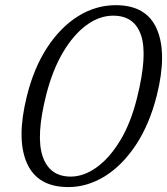

<svg xmlns="http://www.w3.org/2000/svg" viewBox="-20 -730 662 760"><path d="M438.5 -709.5Q560.5 -709.5 601.2 -614Q642 -518.5 601 -353.5Q572 -238 518 -156.5Q464 -75 394.8 -32.2Q325.5 10.5 250.5 10.5Q128 10.5 86.2 -85Q44.5 -180.5 86 -348Q113.5 -460 166.2 -541Q219 -622 289 -665.8Q359 -709.5 438.5 -709.5ZM523 -345Q564.5 -511.5 538.5 -589.8Q512.5 -668 428 -668Q373.5 -668 322.2 -630.5Q271 -593 229.5 -523Q188 -453 163 -355Q121.5 -191 148.8 -111Q176 -31 260 -31Q311.5 -31 362.8 -67.8Q414 -104.5 456.2 -174.5Q498.5 -244.5 523 -345Z"/></svg>

Font: Fraunces 72pt SuperSoft Light
Style: Italic
Weight: 300
Italic angle: -16°
Version: Version 1.000;[b76b70a41]